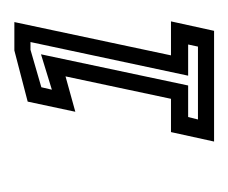

<svg xmlns="http://www.w3.org/2000/svg" viewBox="-46 -694 325 274"><g transform="rotate(-90 117.0 -557.5)"><path d="M51.5 -415 65 -476.5H112.5L144.5 -627L94 -613L108.5 -681L181.5 -700H222L174.5 -476.5H223L209.5 -415ZM83 -438H187L190 -452H145.5L193.5 -677H182.5L129 -661.5L125.5 -646.5L176 -662L131.5 -452H86.5Z"/></g></svg>

Font: Tourney SemiBold
Style: Italic
Weight: 600
Italic angle: -12°
Version: Version 1.015